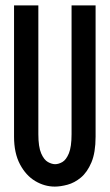

<svg xmlns="http://www.w3.org/2000/svg" viewBox="-20 -680 406 711"><path d="M183 11Q145 11 110.5 -9.5Q76 -30 54 -71.5Q32 -113 32 -174V-660H122V-183Q122 -136 132.5 -112Q143 -88 157.5 -80Q172 -72 184 -72Q197 -72 211 -80Q225 -88 235 -112Q245 -136 245 -183V-660H334V-174Q334 -115 318.5 -78.5Q303 -42 279.5 -22.5Q256 -3 230 4Q204 11 183 11Z"/></svg>

Font: Bricolage Grotesque 48pt Condensed
Style: Regular
Weight: 400
Width: 3
Designer: Mathieu Triay
Foundry: Atelier Triay
Version: Version 1.000; ttfautohint (v1.8.4.7-5d5b);gftools[0.9.32]